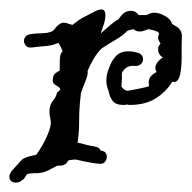

<svg xmlns="http://www.w3.org/2000/svg" viewBox="-39 -324 407 408"><path d="M5 61Q1 64 -5 64Q-19 64 -19 51Q-19 46 -14 39Q0 24 6 17Q12 10 33 6Q35 6 36 5.5Q37 5 38 5Q44 -3 52 -17Q60 -31 65.5 -46.5Q71 -62 68 -72Q67 -76 66.5 -79.5Q66 -83 66 -86Q66 -101 73.5 -110Q81 -119 82 -127L88 -132Q89 -133 89 -133.5Q89 -134 89 -134Q89 -138 81 -142Q73 -146 73 -153Q73 -164 79 -168.5Q85 -173 88 -174V-194Q88 -199 89 -205Q90 -211 94 -215Q92 -220 90 -224.5Q88 -229 85 -233Q72 -227 57 -226Q42 -225 28 -223H25Q19 -223 15.5 -227.5Q12 -232 12 -237Q12 -242 15 -246Q18 -250 24 -251Q34 -253 52.5 -253.5Q71 -254 77 -262L80 -266Q84 -271 89.5 -274Q95 -277 102 -275L115 -271Q130 -283 138 -287Q146 -291 165 -301Q173 -304 176 -304Q185 -304 185 -292Q185 -283 181.5 -272Q178 -261 175 -253Q181 -258 193.5 -269Q206 -280 213 -283Q218 -291 224 -296Q230 -301 240 -301Q249 -301 256 -292H272Q276 -294 280 -295.5Q284 -297 289 -297Q300 -297 312.5 -289.5Q325 -282 326 -274Q331 -270 336 -267.5Q341 -265 344 -260Q348 -253 347.5 -246Q347 -239 347 -231Q347 -219 347 -200.5Q347 -182 344 -167Q341 -152 333 -150H327Q314 -129 292 -115Q270 -101 236 -101Q233 -101 232 -102Q229 -101 223 -101Q207 -101 200.5 -109.5Q194 -118 192 -130Q187 -142 187 -152Q187 -167 193 -180Q198 -195 207.5 -205Q217 -215 234 -215Q243 -215 253 -212Q265 -209 265 -198Q265 -192 260 -187.5Q255 -183 246 -184H242Q228 -184 220 -169V-155Q220 -153 219.5 -148.5Q219 -144 219 -140Q225 -132 232 -131Q244 -133 258.5 -136Q273 -139 278 -141Q277 -144 277 -149Q277 -163 294 -171Q291 -176 291 -179Q291 -191 307 -202Q297 -208 297 -219Q297 -225 299 -227Q301 -229 302 -232Q297 -238 297 -244Q297 -247 298 -249.5Q299 -252 299 -253Q299 -255 295 -257Q291 -259 277 -262Q273 -261 268 -259Q263 -257 258 -257Q250 -257 245 -262Q241 -261 237.5 -260.5Q234 -260 231 -258Q223 -249 207.5 -240Q192 -231 177 -221Q167 -211 160 -199Q153 -187 147 -173Q149 -167 142 -150Q135 -133 133 -126Q130 -101 129.5 -86Q129 -71 129 -57Q129 -43 126 -21Q135 -19 143.5 -16.5Q152 -14 162 -13L163 -12Q171 -12 175 -4Q188 -3 188 10Q188 15 184 20Q180 25 172 24Q168 24 153.5 21.5Q139 19 122 15Q118 15 114 15.5Q110 16 106 17Q101 28 88 28H83Q73 33 63.5 38Q54 43 41 44Q31 44 26 44.5Q21 45 19 46Q19 46 17 48Q16 49 14.5 52.5Q13 56 5 61Z"/></svg>

Font: RU Serius
Style: Regular
Weight: 400
Designer: Robert E. Leuschke
Foundry: Robert E. Leuschke
Version: Version 1.011; ttfautohint (v1.8.3)